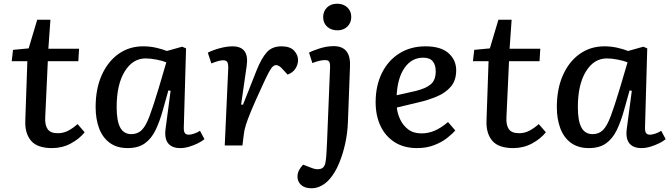

<svg xmlns="http://www.w3.org/2000/svg" viewBox="-20 -782 3605 1032"><path d="M50 -514 134 -522 180 -676H251L240 -520H405L401 -453H237L223 -149Q221 -110 236 -88Q251 -66 291 -66Q321 -66 346.5 -79.5Q372 -93 397 -115L435 -71Q406 -35 360 -10.5Q314 14 260 14Q180 14 146.5 -26Q113 -66 116 -135L127 -453H43Z M968 -99Q967 -76 973.5 -67Q980 -58 995 -58Q1005 -58 1022.5 -63.5Q1040 -69 1055 -79L1079 -34Q1066 -23 1044 -12Q1022 -1 997 6.5Q972 14 949 14Q904 14 883.5 -12Q863 -38 870 -90L897 -294L885 -296L855 -189Q838 -128 816 -82.5Q794 -37 758.5 -11.5Q723 14 666 14Q608 14 569.5 -14.5Q531 -43 512.5 -93Q494 -143 494 -206Q494 -305 527 -378.5Q560 -452 617.5 -492.5Q675 -533 749 -533Q787 -533 821 -525Q855 -517 877 -508L959 -531L980 -522ZM686 -61Q720 -61 742 -83Q764 -105 784 -158.5Q804 -212 833 -308L874 -447Q855 -455 822 -461.5Q789 -468 763 -468Q693 -468 650 -397.5Q607 -327 607 -206Q607 -131 626.5 -96Q646 -61 686 -61Z M1207 -419Q1207 -438 1202 -448Q1197 -458 1178 -458Q1159 -458 1116 -441L1097 -499Q1110 -506 1132.5 -514Q1155 -522 1180.5 -527.5Q1206 -533 1229 -533Q1321 -533 1306 -429L1276 -220L1286 -219L1360 -406Q1385 -468 1413.5 -500.5Q1442 -533 1493 -533Q1539 -533 1560.5 -510Q1582 -487 1582 -459Q1582 -436 1568.5 -414Q1555 -392 1526 -381L1501 -408Q1492 -419 1482.5 -425.5Q1473 -432 1463 -432Q1455 -432 1446.5 -424.5Q1438 -417 1425 -393.5Q1412 -370 1390 -321Q1351 -237 1330.5 -187.5Q1310 -138 1301 -108.5Q1292 -79 1290 -56L1283 0H1188Z M1717 -690Q1717 -721 1737.5 -741.5Q1758 -762 1792 -762Q1826 -762 1847 -742Q1868 -722 1868 -691Q1868 -659 1847 -639Q1826 -619 1794 -619Q1760 -619 1738.5 -638.5Q1717 -658 1717 -690ZM1850 -124Q1848 -68 1835.5 -10.5Q1823 47 1802 97Q1781 147 1753 179Q1734 202 1708 216Q1682 230 1656 230Q1618 230 1598.5 212Q1579 194 1579 168Q1579 149 1587 133.5Q1595 118 1609 103L1656 121Q1683 132 1705 125Q1727 118 1731 82Q1734 58 1735 36Q1736 14 1738 -23L1754 -418Q1755 -442 1749.5 -450.5Q1744 -459 1727 -459Q1714 -459 1698 -455.5Q1682 -452 1659 -443L1641 -499Q1661 -510 1699 -522Q1737 -534 1774 -534Q1869 -534 1861 -418Z M2267 -533Q2349 -533 2390.5 -496.5Q2432 -460 2432 -404Q2432 -350 2403.5 -316.5Q2375 -283 2328.5 -263.5Q2282 -244 2230 -232L2113 -204Q2116 -172 2131 -140Q2146 -108 2174 -86.5Q2202 -65 2246 -65Q2281 -65 2315 -79Q2349 -93 2388 -126L2427 -81Q2412 -63 2383.5 -40.5Q2355 -18 2314 -2Q2273 14 2222 14Q2151 14 2101 -18Q2051 -50 2025 -105.5Q1999 -161 1999 -233Q1999 -321 2032.5 -389Q2066 -457 2126.5 -495Q2187 -533 2267 -533ZM2322 -399Q2322 -433 2306 -452.5Q2290 -472 2255 -472Q2193 -472 2155 -418Q2117 -364 2112 -270L2214 -293Q2268 -306 2295 -328.5Q2322 -351 2322 -399Z M2529 -514 2613 -522 2659 -676H2730L2719 -520H2884L2880 -453H2716L2702 -149Q2700 -110 2715 -88Q2730 -66 2770 -66Q2800 -66 2825.5 -79.5Q2851 -93 2876 -115L2914 -71Q2885 -35 2839 -10.5Q2793 14 2739 14Q2659 14 2625.5 -26Q2592 -66 2595 -135L2606 -453H2522Z M3447 -99Q3446 -76 3452.5 -67Q3459 -58 3474 -58Q3484 -58 3501.5 -63.5Q3519 -69 3534 -79L3558 -34Q3545 -23 3523 -12Q3501 -1 3476 6.5Q3451 14 3428 14Q3383 14 3362.5 -12Q3342 -38 3349 -90L3376 -294L3364 -296L3334 -189Q3317 -128 3295 -82.5Q3273 -37 3237.5 -11.5Q3202 14 3145 14Q3087 14 3048.5 -14.5Q3010 -43 2991.5 -93Q2973 -143 2973 -206Q2973 -305 3006 -378.5Q3039 -452 3096.5 -492.5Q3154 -533 3228 -533Q3266 -533 3300 -525Q3334 -517 3356 -508L3438 -531L3459 -522ZM3165 -61Q3199 -61 3221 -83Q3243 -105 3263 -158.5Q3283 -212 3312 -308L3353 -447Q3334 -455 3301 -461.5Q3268 -468 3242 -468Q3172 -468 3129 -397.5Q3086 -327 3086 -206Q3086 -131 3105.5 -96Q3125 -61 3165 -61Z"/></svg>

Font: Literata 7pt Medium
Style: Italic
Weight: 500
Italic angle: -2°
Designer: Latin by Veronika Burian and Jose Scaglione. Greek by Irene Vlachou. Cyrillic by Vera Evstafieva
Foundry: TypeTogether
Version: Version 3.002